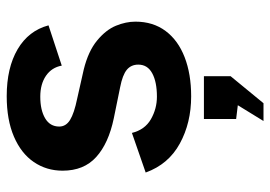

<svg xmlns="http://www.w3.org/2000/svg" viewBox="-136 -444 805 572"><g transform="rotate(-90 266.0 -157.5)"><path d="M264.5 -92Q308.5 -92 334.2 -106Q360 -120 360 -147.5Q360 -169 344.5 -181.8Q329 -194.5 293 -201.5L200 -220.5Q125.5 -236 84.8 -272.8Q44 -309.5 44 -373Q44 -421 69.8 -458.8Q95.5 -496.5 145.5 -518Q195.5 -539.5 266 -539.5Q350.5 -539.5 405.8 -507Q461 -474.5 477 -415L357 -375.5Q351.5 -405.5 326.8 -422.5Q302 -439.5 264.5 -439.5Q224.5 -439.5 200 -425Q175.5 -410.5 175.5 -383Q175.5 -363 195.2 -350.8Q215 -338.5 259 -329.5L345.5 -310Q400 -296.5 431.8 -270.2Q463.5 -244 475.8 -214.2Q488 -184.5 488 -156Q488 -103.5 460.2 -66.2Q432.5 -29 382.2 -9.5Q332 10 265.5 10Q186.5 10 124.8 -23.8Q63 -57.5 38.5 -125.5L156.5 -166.5Q166 -128 197.2 -110Q228.5 -92 264.5 -92ZM239 149 198 144V48H325.5V127.5L245 225.5H192Z"/></g></svg>

Font: 1883 Sans
Style: Bold
Weight: 700
Designer: 1883 Sans project is a fork of Public Sans.
Version: Version 1.009